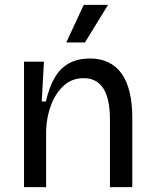

<svg xmlns="http://www.w3.org/2000/svg" viewBox="-20 -771 636 791"><path d="M79 0V-321V-517H161L152 -353H169Q183 -414 206.5 -453Q230 -492 266 -511Q302 -530 350 -530Q436 -530 480.5 -468.5Q525 -407 525 -285V0H433V-277Q433 -365 405.5 -407Q378 -449 325 -449Q277 -449 243.5 -419Q210 -389 191 -340Q172 -291 170 -234V0ZM330 -596H253L325 -751H425Z"/></svg>

Font: Bricolage Grotesque 96pt ExtraBold
Style: Regular
Weight: 400
Version: Version 1.001;gftools[0.9.33.dev8+g029e19f]